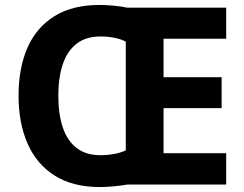

<svg xmlns="http://www.w3.org/2000/svg" viewBox="-20 -745 986 775"><path d="M381.7 -725Q408.3 -725 440 -722Q471.6 -719 493.6 -714H893V-588.6H640.2V-433.4H874.6V-308.4H640.2V-126.6H893V0H493.5Q472.1 4 440.6 7Q409.1 10 383.1 10Q273.9 10 201 -36Q128.1 -82 91.5 -165Q54.9 -248 54.9 -359Q54.9 -470 90.7 -552Q126.5 -634 199.3 -679.5Q272.1 -725 381.7 -725ZM385.5 -597.8Q327.3 -597.8 289.5 -568.8Q251.8 -539.8 233.6 -486.3Q215.4 -432.7 215.4 -358Q215.4 -283.9 233.6 -230.1Q251.8 -176.4 289.5 -147.5Q327.3 -118.6 384.5 -118.6Q414.3 -118.6 441.6 -123.7Q468.9 -128.9 487.7 -138.1V-576.9Q469.8 -586.8 442.5 -592.3Q415.3 -597.8 385.5 -597.8Z"/></svg>

Font: Noto Sans Meetei Mayek
Style: Regular
Weight: 400
Designer: Monotype Design Team and Neelakash Kshetrimayum
Foundry: Monotype Imaging Inc.
Version: Version 2.002